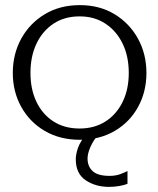

<svg xmlns="http://www.w3.org/2000/svg" viewBox="-20 -532 618 750"><path d="M292 14Q214 14 155 -20.5Q96 -55 63 -114.5Q30 -174 30 -247Q30 -321 63 -381Q96 -441 155 -476.5Q214 -512 292 -512Q369 -512 427.5 -476.5Q486 -441 519 -381Q552 -321 552 -247Q552 -174 519.5 -114.5Q487 -55 428 -20.5Q369 14 292 14ZM291 -30Q349 -30 392 -57.5Q435 -85 459 -134Q483 -183 483 -247Q483 -312 459 -361.5Q435 -411 392 -439.5Q349 -468 291 -468Q232 -468 189 -439.5Q146 -411 122.5 -361.5Q99 -312 99 -247Q99 -183 122.5 -134Q146 -85 189 -57.5Q232 -30 291 -30ZM406 198Q353 198 314.5 172Q276 146 276 90Q276 71 284.5 46Q293 21 319 -10H367Q344 17 333 42.5Q322 68 322 87Q322 118 342 136.5Q362 155 408 155Q431 155 449 148.5Q467 142 478 136V186Q466 191 446.5 194.5Q427 198 406 198Z"/></svg>

Font: Panamera
Style: Regular
Weight: 400
Designer: Bastien Sozeau
Foundry: NBR — Bastien Sozeau
Version: Version 3.002; ttfautohint (v1.8.4.7-5d5b);gftools[0.9.33]